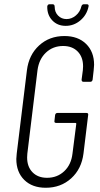

<svg xmlns="http://www.w3.org/2000/svg" viewBox="-20 -878 473 906"><path d="M57 -128Q57 -136 59 -154L107 -546Q116 -619 164.5 -663.5Q213 -708 284 -708Q348 -708 386 -671Q424 -634 424 -572Q424 -564 422 -546L417 -502Q415 -492 406 -492H374Q365 -492 365 -502L371 -547Q372 -553 372 -565Q372 -609 346.5 -635Q321 -661 278 -661Q230 -661 197 -630Q164 -599 157 -547L109 -153Q108 -147 108 -135Q108 -91 133.5 -65Q159 -39 202 -39Q250 -39 283 -70Q316 -101 322 -153L340 -294Q340 -298 336 -298H245Q235 -298 237 -308L240 -335Q242 -345 251 -345H388Q398 -345 396 -335L374 -154Q365 -81 316 -36.5Q267 8 196 8Q132 8 94.5 -29Q57 -66 57 -128ZM203 -848Q205 -858 214 -858H228Q238 -858 238 -846Q238 -821 254 -804.5Q270 -788 294 -788Q318 -788 338 -805Q358 -822 364 -848Q367 -858 376 -858H390Q395 -858 397 -855Q399 -852 398 -848Q390 -808 359.5 -782Q329 -756 290 -756Q251 -756 226.5 -782Q202 -808 203 -848Z"/></svg>

Font: Barlow Condensed Light
Style: Italic
Weight: 300
Width: 3
Italic angle: -7°
Designer: Jeremy Tribby
Foundry: Tribby Type
Version: Version 1.408